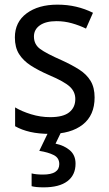

<svg xmlns="http://www.w3.org/2000/svg" viewBox="-20 -566 468 826"><path d="M387 -147Q387 -70 336 -30Q285 10 196 10Q147 10 110 1.5Q73 -7 45 -23V-104Q73 -87 113.5 -74.5Q154 -62 196 -62Q252 -62 278 -83Q304 -104 304 -140Q304 -171 280.5 -193Q257 -215 191 -243Q145 -263 112.5 -284Q80 -305 62 -333.5Q44 -362 44 -405Q44 -471 94.5 -508.5Q145 -546 227 -546Q270 -546 308 -537Q346 -528 380 -511L350 -443Q321 -457 289 -466Q257 -475 223 -475Q177 -475 151.5 -457Q126 -439 126 -409Q126 -375 152.5 -355.5Q179 -336 245 -307Q289 -287 321 -266.5Q353 -246 370 -217.5Q387 -189 387 -147ZM305 138Q305 187 270 213.5Q235 240 168 240Q134 240 116 235V180Q135 185 165 185Q235 185 235 140Q235 113 211 101Q187 89 149 83L189 0H244L219 52Q257 60 281 81Q305 102 305 138Z"/></svg>

Font: Noto Sans Gujarati SemiCondensed
Style: Regular
Weight: 400
Width: 4
Designer: Jelle Bosma - Monotype Design Team, Universal Thirst
Foundry: Monotype Imaging Inc.
Version: Version 2.106; ttfautohint (v1.8.4.7-5d5b)